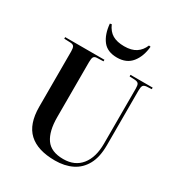

<svg xmlns="http://www.w3.org/2000/svg" viewBox="-220 -1111 1195 1275"><g transform="rotate(30 377.0 -473.0)"><path d="M389 14Q256 14 188.5 -48.5Q121 -111 121 -244V-668Q121 -693 114.5 -704Q108 -715 87 -716L39 -718V-730H340V-718L289 -716Q272 -715 265.5 -704.5Q259 -694 259 -665V-243Q259 -136 298.5 -79Q338 -22 432 -22Q520 -22 568 -81.5Q616 -141 616 -246V-668Q616 -694 609.5 -704Q603 -714 582 -716L540 -718V-730H710V-718L671 -716Q651 -714 644.5 -703.5Q638 -693 638 -665V-247Q638 -156 606.5 -98.5Q575 -41 519 -13.5Q463 14 389 14ZM404 -784Q330 -784 294 -830.5Q258 -877 251 -956L264 -959Q284 -913 318.5 -893Q353 -873 408 -873Q464 -873 498 -895.5Q532 -918 549 -960L562 -958Q555 -881 516 -832.5Q477 -784 404 -784Z"/></g></svg>

Font: Literata 72pt SemiBold
Style: Regular
Weight: 600
Designer: Latin by Veronika Burian and Jose Scaglione. Greek by Irene Vlachou. Cyrillic by Vera Evstafieva.
Foundry: TypeTogether
Version: Version 3.002